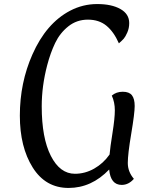

<svg xmlns="http://www.w3.org/2000/svg" viewBox="-20 -907 729 948"><path d="M326 -854Q389 -887 460 -887Q531 -887 574.5 -862.5Q618 -838 618 -793Q618 -768 608.5 -746.5Q599 -725 591 -716Q583 -707 567 -693Q542 -750 505.5 -780Q469 -810 414 -810Q359 -810 317.5 -777Q276 -744 252.5 -695Q229 -646 213 -585Q186 -482 186 -382Q186 -226 231 -137.5Q276 -49 350 -49Q400 -49 445 -74.5Q490 -100 521 -144Q524 -179 535.5 -251Q547 -323 547 -362.5Q547 -402 532 -435Q554 -454 586 -454Q618 -454 631.5 -436.5Q645 -419 645 -383.5Q645 -348 628 -247Q611 -146 611 -102.5Q611 -59 641 -24Q615 6 581 6Q526 6 519 -70Q432 21 318.5 21Q205 21 141.5 -80Q78 -181 78 -336Q78 -498 140 -638Q208 -792 326 -854Z"/></svg>

Font: Paprika
Style: Regular
Weight: 400
Designer: Eduardo Rodriguez Tunni
Foundry: Eduardo Rodriguez Tunni
Version: Version 1.001